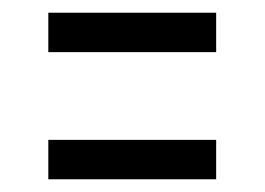

<svg xmlns="http://www.w3.org/2000/svg" viewBox="-20 -501 417 302"><path d="M56 -419V-481H320V-419ZM56 -219V-281H320V-219Z"/></svg>

Font: Pathway Gothic One
Style: Regular
Weight: 400
Version: Version 1.003; ttfautohint (v1.8.4.7-5d5b);gftools[0.9.26]